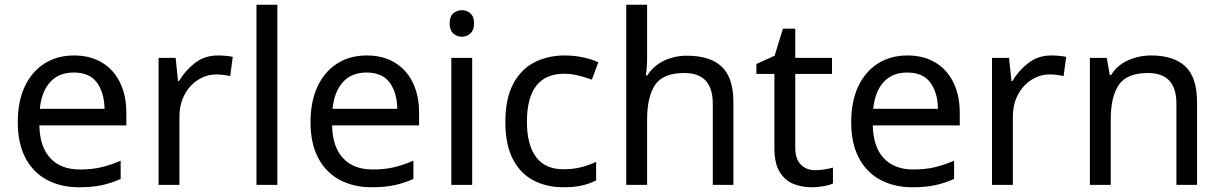

<svg xmlns="http://www.w3.org/2000/svg" viewBox="-20 -780 5151 810"><path d="M292 -546Q361 -546 410.5 -516Q460 -486 486.5 -431.5Q513 -377 513 -304V-251H146Q148 -160 192.5 -112.5Q237 -65 317 -65Q368 -65 407.5 -74.5Q447 -84 489 -102V-25Q448 -7 408 1.5Q368 10 313 10Q237 10 178.5 -21Q120 -52 87.5 -113.5Q55 -175 55 -264Q55 -352 84.5 -415Q114 -478 167.5 -512Q221 -546 292 -546ZM291 -474Q228 -474 191.5 -433.5Q155 -393 148 -321H421Q420 -389 389 -431.5Q358 -474 291 -474Z M899 -546Q914 -546 931.5 -544.5Q949 -543 962 -540L951 -459Q938 -462 922.5 -464Q907 -466 893 -466Q852 -466 816 -443.5Q780 -421 758.5 -380.5Q737 -340 737 -286V0H649V-536H721L731 -438H735Q761 -482 802 -514Q843 -546 899 -546Z M1150 0H1062V-760H1150Z M1527 -546Q1596 -546 1645.5 -516Q1695 -486 1721.5 -431.5Q1748 -377 1748 -304V-251H1381Q1383 -160 1427.5 -112.5Q1472 -65 1552 -65Q1603 -65 1642.5 -74.5Q1682 -84 1724 -102V-25Q1683 -7 1643 1.5Q1603 10 1548 10Q1472 10 1413.5 -21Q1355 -52 1322.5 -113.5Q1290 -175 1290 -264Q1290 -352 1319.5 -415Q1349 -478 1402.5 -512Q1456 -546 1527 -546ZM1526 -474Q1463 -474 1426.5 -433.5Q1390 -393 1383 -321H1656Q1655 -389 1624 -431.5Q1593 -474 1526 -474Z M1929 -737Q1949 -737 1964.5 -723.5Q1980 -710 1980 -681Q1980 -653 1964.5 -639Q1949 -625 1929 -625Q1907 -625 1892 -639Q1877 -653 1877 -681Q1877 -710 1892 -723.5Q1907 -737 1929 -737ZM1972 -536V0H1884V-536Z M2357 10Q2286 10 2230.5 -19Q2175 -48 2143.5 -109Q2112 -170 2112 -265Q2112 -364 2145 -426Q2178 -488 2234.5 -517Q2291 -546 2363 -546Q2404 -546 2442 -537.5Q2480 -529 2504 -517L2477 -444Q2453 -453 2421 -461Q2389 -469 2361 -469Q2203 -469 2203 -266Q2203 -169 2241.5 -117.5Q2280 -66 2356 -66Q2400 -66 2433.5 -75Q2467 -84 2495 -97V-19Q2468 -5 2435.5 2.5Q2403 10 2357 10Z M2710 -537Q2710 -497 2705 -462H2711Q2737 -503 2781.5 -524Q2826 -545 2878 -545Q2976 -545 3025 -498.5Q3074 -452 3074 -349V0H2987V-343Q2987 -472 2867 -472Q2777 -472 2743.5 -421.5Q2710 -371 2710 -277V0H2622V-760H2710Z M3419 -62Q3439 -62 3460 -65.5Q3481 -69 3494 -73V-6Q3480 1 3454 5.5Q3428 10 3404 10Q3362 10 3326.5 -4.5Q3291 -19 3269 -55Q3247 -91 3247 -156V-468H3171V-510L3248 -545L3283 -659H3335V-536H3490V-468H3335V-158Q3335 -109 3358.5 -85.5Q3382 -62 3419 -62Z M3808 -546Q3877 -546 3926.5 -516Q3976 -486 4002.5 -431.5Q4029 -377 4029 -304V-251H3662Q3664 -160 3708.5 -112.5Q3753 -65 3833 -65Q3884 -65 3923.5 -74.5Q3963 -84 4005 -102V-25Q3964 -7 3924 1.5Q3884 10 3829 10Q3753 10 3694.5 -21Q3636 -52 3603.5 -113.5Q3571 -175 3571 -264Q3571 -352 3600.5 -415Q3630 -478 3683.5 -512Q3737 -546 3808 -546ZM3807 -474Q3744 -474 3707.5 -433.5Q3671 -393 3664 -321H3937Q3936 -389 3905 -431.5Q3874 -474 3807 -474Z M4415 -546Q4430 -546 4447.5 -544.5Q4465 -543 4478 -540L4467 -459Q4454 -462 4438.5 -464Q4423 -466 4409 -466Q4368 -466 4332 -443.5Q4296 -421 4274.5 -380.5Q4253 -340 4253 -286V0H4165V-536H4237L4247 -438H4251Q4277 -482 4318 -514Q4359 -546 4415 -546Z M4836 -546Q4932 -546 4981 -499.5Q5030 -453 5030 -349V0H4943V-343Q4943 -472 4823 -472Q4734 -472 4700 -422Q4666 -372 4666 -278V0H4578V-536H4649L4662 -463H4667Q4693 -505 4739 -525.5Q4785 -546 4836 -546Z"/></svg>

Font: Noto Sans
Style: Regular
Weight: 400
Designer: Monotype Design Team
Foundry: Monotype Imaging Inc.
Version: Version 2.007